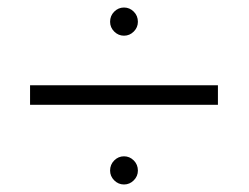

<svg xmlns="http://www.w3.org/2000/svg" viewBox="-20 -508 663 511"><path d="M273 -450Q273 -466 284 -477Q295 -488 310 -488Q325 -488 336 -477Q347 -466 347 -450Q347 -435 336 -424Q325 -413 310 -413Q295 -413 284 -424Q273 -435 273 -450ZM60 -229V-281H560V-229ZM273 -54Q273 -70 284 -81Q295 -92 310 -92Q325 -92 336 -81Q347 -70 347 -54Q347 -39 336 -28Q325 -17 310 -17Q295 -17 284 -28Q273 -39 273 -54Z"/></svg>

Font: Jost* Light
Style: Regular
Weight: 300
Version: Version 3.7